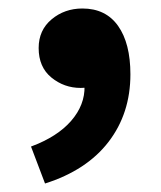

<svg xmlns="http://www.w3.org/2000/svg" viewBox="-20 -212 378 452"><path d="M86 220 53 133Q115 110 147.5 72.5Q180 35 179 -9L176 -119L230 -27Q217 -16 202 -10.5Q187 -5 170 -5Q131 -5 101 -29.5Q71 -54 71 -99Q71 -141 101.5 -166.5Q132 -192 174 -192Q229 -192 258 -151Q287 -110 287 -37Q287 55 235.5 122Q184 189 86 220Z"/></svg>

Font: Noto Sans JP Thin ExtraBold
Style: Regular
Weight: 800
Version: Version 2.004-H2;hotconv 1.0.118;makeotfexe 2.5.65603